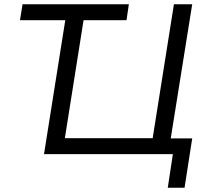

<svg xmlns="http://www.w3.org/2000/svg" viewBox="-20 -725 979 903"><path d="M769 158 793 0H187L287 -630H74L86 -705H586L575 -630H373L285 -75H698L798 -705H884L783 -74H884L848 158Z"/></svg>

Font: Nunito Sans 10pt
Style: Italic
Weight: 400
Italic angle: -9°
Designer: Vernon Adams
Foundry: Vernon Adams
Version: Version 3.101;gftools[0.9.27]